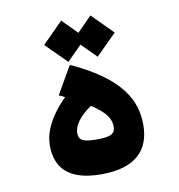

<svg xmlns="http://www.w3.org/2000/svg" viewBox="-75 -714 736 788"><g transform="rotate(-10 293.0 -320.0)"><path d="M285.6 4.9C428.7 4.9 489.3 -61 489.3 -165.5C489.3 -265.6 441.4 -365.7 234.9 -460L168.5 -344.7C176.8 -340.8 185.1 -336.9 192.9 -333C122.1 -262.7 96.7 -198.7 96.7 -148.4C96.7 -58.6 144.5 4.9 285.6 4.9ZM353.5 -473.1 439.5 -558.6 353.5 -645 292.5 -583.5 231.4 -645 145.5 -558.6 231.4 -473.1 292.5 -534.2ZM291 -279.3C353.5 -238.8 368.2 -209.5 368.2 -179.2C368.2 -148.4 348.1 -139.2 289.6 -139.2C230 -139.2 216.3 -151.4 216.3 -179.2C216.3 -207 238.3 -244.1 291 -279.3Z"/></g></svg>

Font: Cascadia Code
Style: Bold
Weight: 700
Monospace: yes
Designer: Aaron Bell
Foundry: Saja Typeworks
Version: Version 2404.023